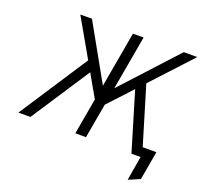

<svg xmlns="http://www.w3.org/2000/svg" viewBox="-144 -863 1244 1186"><g transform="rotate(20 478.0 -270.0)"><path d="M35.5 0 330 -450.5 187.5 -700H264L469 -334.5L533.5 -700H603.5L540.5 -343.5L867.5 -700H956.5L716 -440L830 -61.5H920L887 127L811.5 159.5L838.5 0H778.5L663.5 -383L520 -228L479.5 0H409.5L451.5 -237.5L367 -385.5L114.5 0Z"/></g></svg>

Font: Overpass Light
Style: Italic
Weight: 300
Italic angle: -10°
Designer: Delve Withrington, Dave Bailey, Thomas Jockin
Foundry: Delve Fonts LLC
Version: Version 4.000; ttfautohint (v1.8.3)